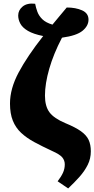

<svg xmlns="http://www.w3.org/2000/svg" viewBox="-20 -837 529 1076"><path d="M362 219 303 179Q323 153 333 131Q343 109 343 84Q343 62 329 45Q315 28 272 9Q216 -17 172.5 -40.5Q129 -64 98.5 -92.5Q68 -121 52 -160.5Q36 -200 36 -257Q36 -340 84.5 -431Q133 -522 222 -635Q167 -646 136.5 -664Q106 -682 94 -704.5Q82 -727 82 -750Q82 -780 107 -800.5Q132 -821 177 -816Q181 -794 189.5 -771Q198 -748 217.5 -729Q237 -710 274 -699Q293 -722 313 -746Q333 -770 354 -795Q404 -795 440 -779Q476 -763 476 -727Q476 -692 442.5 -664.5Q409 -637 328 -626V-625H327Q280 -535 256 -451.5Q232 -368 232 -301Q232 -242 257 -208Q282 -174 346 -147Q402 -124 433 -102Q464 -80 476.5 -53.5Q489 -27 489 11Q489 52 471.5 87Q454 122 425.5 154Q397 186 362 219Z"/></svg>

Font: Noto Serif Black
Style: Regular
Weight: 900
Designer: Monotype Design Team
Foundry: Monotype Imaging Inc.
Version: Version 2.014; ttfautohint (v1.8.4.7-5d5b)